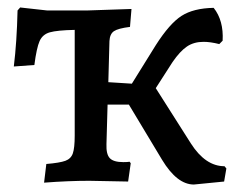

<svg xmlns="http://www.w3.org/2000/svg" viewBox="-20 -484 647 514"><path d="M586 -33 580 2 499 10Q454 10 414 -56L325 -204H268L265 -98Q264 -71 274 -60.5Q284 -50 310 -50Q321 -50 327 -51L330 -47L323 2L219 0Q163 0 98 5L104 -45Q140 -48 155 -53.5Q170 -59 175 -73.5Q180 -88 180 -121V-404Q133 -403 113.5 -397.5Q94 -392 86 -374Q78 -356 72 -310L17 -306Q25 -371 27 -456L34 -464L106 -456H214L332 -460L328 -412Q296 -408 285 -400.5Q274 -393 273 -374L270 -264L333 -260L397 -363Q434 -421 466 -441.5Q498 -462 552 -463Q579 -429 576 -375L567 -366Q543 -372 525 -372Q499 -372 480.5 -359.5Q462 -347 442 -318L397 -248L491 -100Q530 -39 581 -39Z"/></svg>

Font: Alegreya Medium
Style: Regular
Weight: 500
Designer: Juan Pablo del Peral
Foundry: Huerta Tipografica
Version: Version 2.007; ttfautohint (v1.6)